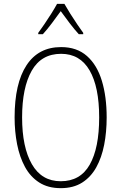

<svg xmlns="http://www.w3.org/2000/svg" viewBox="-20 -969 631 999"><path d="M535 -358Q535 -282 522 -215.5Q509 -149 481 -98.5Q453 -48 407.5 -19Q362 10 296 10Q230 10 184 -19.5Q138 -49 110 -100.5Q82 -152 69 -218.5Q56 -285 56 -358Q56 -535 118 -629.5Q180 -724 298 -724Q380 -724 432.5 -677.5Q485 -631 510 -548.5Q535 -466 535 -358ZM95 -358Q95 -203 146 -114.5Q197 -26 296 -26Q398 -26 447 -112.5Q496 -199 496 -358Q496 -517 446 -603Q396 -689 298 -689Q195 -689 145 -601Q95 -513 95 -358ZM315 -949Q328 -926 346.5 -896.5Q365 -867 383.5 -840Q402 -813 413 -798V-791H390Q367 -816 342 -849Q317 -882 296 -911Q276 -883 250.5 -849Q225 -815 203 -791H179V-798Q193 -817 211.5 -844Q230 -871 247.5 -899Q265 -927 277 -949Z"/></svg>

Font: Noto Sans Lao UI Cond ExtLt
Style: Regular
Weight: 200
Width: 3
Designer: Monotype Design Team
Foundry: Monotype Imaging Inc.
Version: Version 2.000; ttfautohint (v1.8.4.7-5d5b)